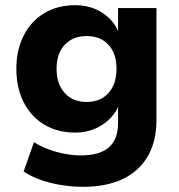

<svg xmlns="http://www.w3.org/2000/svg" viewBox="-20 -529 691 740"><path d="M300 191Q236 191 175.5 176Q115 161 71 132L111 19Q136 35 167 46.5Q198 58 230.5 64Q263 70 291 70Q364 70 399.5 39Q435 8 435 -54V-119H436Q417 -75 372 -46.5Q327 -18 270 -18Q202 -18 151 -48.5Q100 -79 71.5 -134.5Q43 -190 43 -264Q43 -337 71.5 -392.5Q100 -448 151 -478.5Q202 -509 270 -509Q328 -509 372.5 -481Q417 -453 436 -407H435V-498H583V-67Q583 15 550 72.5Q517 130 454 160.5Q391 191 300 191ZM314 -136Q367 -136 398 -170.5Q429 -205 429 -264Q429 -323 398 -356.5Q367 -390 314 -390Q261 -390 229.5 -356.5Q198 -323 198 -264Q198 -205 229.5 -170.5Q261 -136 314 -136Z"/></svg>

Font: Nunito Sans 9pt ExtraBold
Style: Regular
Weight: 800
Version: Version 3.101;gftools[0.9.27]